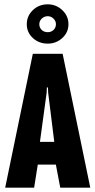

<svg xmlns="http://www.w3.org/2000/svg" viewBox="-20 -869 442 889"><path d="M4 0 132 -620H270L398 0H259L235 -126L256 -107H141L158 -126L138 0ZM163 -198 152 -212H249L233 -198L203 -440L202 -464H197L196 -440ZM201 -667Q160 -667 132 -693Q104 -719 104 -757Q104 -795 132 -822Q160 -849 201 -849Q240 -849 268.5 -822Q297 -795 297 -757Q297 -719 268.5 -693Q240 -667 201 -667ZM201 -720Q217 -720 228 -730.5Q239 -741 239 -757Q239 -772 227.5 -783Q216 -794 201 -794Q185 -794 173.5 -783Q162 -772 162 -757Q162 -741 173 -730.5Q184 -720 201 -720Z"/></svg>

Font: Smooch Sans ExtraBold
Style: Regular
Weight: 800
Designer: Robert E. Leuschke
Foundry: Robert E. Leuschke
Version: Version 1.010